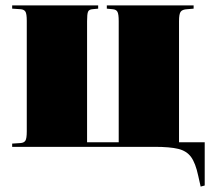

<svg xmlns="http://www.w3.org/2000/svg" viewBox="-20 -543 787 710"><path d="M722 147 713 107Q703 60 686.5 37.5Q670 15 639 7.5Q608 0 552 0H25V-12L56 -14Q69 -15 74 -23Q79 -31 79 -57V-466Q79 -492 74 -500Q69 -508 56 -509L25 -511V-523H343V-511L322 -509Q309 -508 305.5 -499.5Q302 -491 302 -465V-17H419V-465Q419 -490 414.5 -499Q410 -508 396 -509L375 -511V-523H696V-511L672 -509Q654 -508 648 -499.5Q642 -491 642 -465V-17H737V143Z"/></svg>

Font: Display Black
Style: Regular
Weight: 900
Designer: Latin by Veronika Burian and Jose Scaglione. Greek by Irene Vlachou. Cyrillic by Vera Evstafieva.
Foundry: TypeTogether
Version: Version 3.002